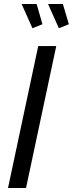

<svg xmlns="http://www.w3.org/2000/svg" viewBox="-20 -939 364 959"><path d="M171 -709H261L110 0H20ZM220 -919H294L324 -818L274 -798ZM88 -919H163L192 -818L142 -798Z"/></svg>

Font: Raleway Medium
Style: Italic
Weight: 500
Italic angle: -12°
Designer: Matt McInerney, Pablo Impallari, Rodrigo Fuenzalida
Foundry: Matt McInerney, Pablo Impallari, Rodrigo Fuenzalida
Version: Version 4.026